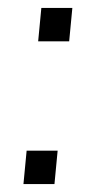

<svg xmlns="http://www.w3.org/2000/svg" viewBox="-20 -463 254 483"><path d="M84 -443H162L154 -359H76ZM47 -84H125L117 0H39Z"/></svg>

Font: Zilla Slab Light
Style: Italic
Weight: 300
Italic angle: -6°
Designer: Typotheque.com
Foundry: Typotheque type foundry
Version: Version 1.1; 2017; ttfautohint (v1.6)